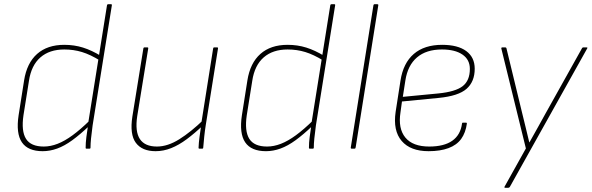

<svg xmlns="http://www.w3.org/2000/svg" viewBox="-20 -703 2798 908"><path d="M182 12Q112 12 83.5 -30Q55 -72 68 -158L94 -323Q107 -405 155.5 -448Q204 -491 284 -491Q331 -491 372.5 -478Q414 -465 458 -438L454 -416Q407 -445 367.5 -457Q328 -469 284 -469Q214 -469 171 -431.5Q128 -394 117 -321L91 -158Q80 -83 103 -46.5Q126 -10 187 -10Q219 -10 252.5 -23Q286 -36 323.5 -63.5Q361 -91 405 -134L401 -107Q359 -67 322 -40Q285 -13 250.5 -0.5Q216 12 182 12ZM388 0Q385 0 385 -4Q385 -28 388.5 -55Q392 -82 396 -108L397 -120L486 -678Q487 -683 492 -683H505Q510 -683 509 -678L418 -110Q413 -73 410.5 -48Q408 -23 408 -4Q408 0 404 0Z M716 12Q652 12 622.5 -27.5Q593 -67 606 -152L658 -474Q659 -479 664 -479H676Q682 -479 681 -474L629 -154Q618 -81 641.5 -45.5Q665 -10 722 -10Q773 -10 828 -44.5Q883 -79 944 -138L940 -110Q901 -73 863.5 -45Q826 -17 789.5 -2.5Q753 12 716 12ZM922 0Q919 0 919 -4Q920 -29 923.5 -55Q927 -81 931 -108L932 -120L988 -474Q989 -479 993 -479H1006Q1012 -479 1011 -474L953 -111Q949 -86 946 -58Q943 -30 941 -4Q941 0 937 0Z M1238 12Q1168 12 1139.5 -30Q1111 -72 1124 -158L1150 -323Q1163 -405 1211.5 -448Q1260 -491 1340 -491Q1387 -491 1428.5 -478Q1470 -465 1514 -438L1510 -416Q1463 -445 1423.5 -457Q1384 -469 1340 -469Q1270 -469 1227 -431.5Q1184 -394 1173 -321L1147 -158Q1136 -83 1159 -46.5Q1182 -10 1243 -10Q1275 -10 1308.5 -23Q1342 -36 1379.5 -63.5Q1417 -91 1461 -134L1457 -107Q1415 -67 1378 -40Q1341 -13 1306.5 -0.5Q1272 12 1238 12ZM1444 0Q1441 0 1441 -4Q1441 -28 1444.5 -55Q1448 -82 1452 -108L1453 -120L1542 -678Q1543 -683 1548 -683H1561Q1566 -683 1565 -678L1474 -110Q1469 -73 1466.5 -48Q1464 -23 1464 -4Q1464 0 1460 0Z M1643 0Q1638 0 1639 -6L1746 -678Q1747 -683 1751 -683H1764Q1770 -683 1769 -678L1662 -6Q1661 -2 1660 -1Q1659 0 1656 0Z M2007 12Q1921 12 1879.5 -36.5Q1838 -85 1851 -174L1874 -322Q1887 -405 1937 -448Q1987 -491 2071 -491Q2145 -491 2185 -461.5Q2225 -432 2225 -378Q2225 -317 2186.5 -283Q2148 -249 2055 -240L1881 -223L1874 -172Q1862 -95 1897 -52.5Q1932 -10 2010 -10Q2080 -10 2119 -37.5Q2158 -65 2165 -119Q2165 -123 2169 -123H2184Q2188 -123 2188 -119Q2182 -75 2161 -46Q2140 -17 2101 -2.5Q2062 12 2007 12ZM1885 -245 2052 -261Q2134 -269 2168 -295.5Q2202 -322 2202 -377Q2202 -421 2167 -445Q2132 -469 2070 -469Q1996 -469 1952 -431.5Q1908 -394 1897 -322Z M2369 185Q2364 185 2366 180L2467 -1L2351 -473Q2350 -479 2356 -479H2369Q2374 -479 2375 -475L2448 -174Q2457 -139 2465.5 -102.5Q2474 -66 2483 -30H2484Q2504 -65 2523.5 -100.5Q2543 -136 2562 -170L2733 -476Q2735 -478 2736 -478.5Q2737 -479 2740 -479H2754Q2756 -479 2757.5 -478Q2759 -477 2757 -474L2391 181Q2388 185 2384 185Z"/></svg>

Font: Sofia Sans Thin
Style: Italic
Weight: 250
Italic angle: -9°
Version: Version 4.100-B